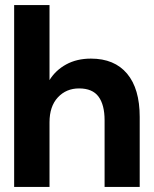

<svg xmlns="http://www.w3.org/2000/svg" viewBox="-20 -740 609 760"><path d="M36 0V-720H176V-423Q200 -462 242 -485Q284 -508 340 -508Q433 -508 483 -448.5Q533 -389 533 -277V0H394V-264Q394 -325 370 -357.5Q346 -390 293 -390Q242 -390 209 -354.5Q176 -319 176 -256V0Z"/></svg>

Font: Host Grotesk Black
Style: Regular
Weight: 900
Designer: Doğukan Karapınar based on Poppins by Indian Type Foundry, Jonny Pinhorn
Foundry: Element Type
Version: Version 1.000; ttfautohint (v1.8.4.7-5d5b);gftools[0.9.33]